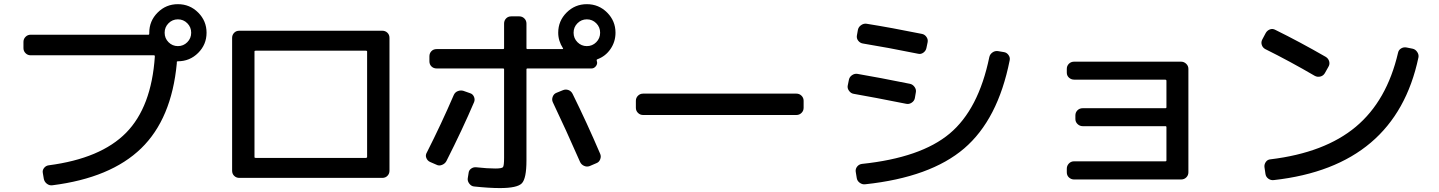

<svg xmlns="http://www.w3.org/2000/svg" viewBox="-20 -870 7040 939"><path d="M804.2 -663.6Q823.2 -644.5 850.1 -644.5Q877 -644.5 896 -663.6Q915 -682.6 915 -710Q915 -737.3 896 -756.3Q877 -775.4 850.1 -775.4Q823.2 -775.4 804.2 -756.3Q785.2 -737.3 785.2 -710Q785.2 -682.6 804.2 -663.6ZM849.6 -570.3Q844.7 -570.3 844.7 -566.4V-560.5Q819.3 -289.1 670.4 -144.5Q521.5 0 236.3 36.1Q221.7 38.1 209.5 28.8Q197.3 19.5 194.3 4.9L189.5 -23.4Q186.5 -37.1 195.3 -48.3Q204.1 -59.6 217.8 -61.5Q472.7 -94.7 596.7 -220.7Q720.7 -346.7 737.3 -593.8Q737.3 -599.6 733.4 -599.6H129.9Q115.2 -599.6 105 -609.9Q94.7 -620.1 94.7 -634.8V-665Q94.7 -679.7 105 -689.9Q115.2 -700.2 129.9 -700.2H706.1Q710 -700.2 710 -705.1V-710Q710 -767.6 751 -808.6Q792 -849.6 850.1 -849.6Q908.2 -849.6 949.2 -808.6Q990.2 -767.6 990.2 -710Q990.2 -652.3 949.2 -611.3Q908.2 -570.3 849.6 -570.3Z M1224.6 -618.2V-101.6Q1224.6 -97.7 1230.5 -97.7H1769.5Q1774.4 -97.7 1775.4 -101.6V-618.2Q1775.4 -622.1 1769.5 -622.1H1230.5Q1224.6 -622.1 1224.6 -618.2ZM1150.4 0Q1135.7 0 1125.5 -9.8Q1115.2 -19.5 1115.2 -35.2V-684.6Q1115.2 -699.2 1125 -709.5Q1134.8 -719.7 1150.4 -719.7H1849.6Q1864.3 -719.7 1874.5 -710Q1884.8 -700.2 1884.8 -684.6V-35.2Q1884.8 -20.5 1875 -10.3Q1865.2 0 1849.6 0H1224.6Z M2804.2 -663.6Q2823.2 -644.5 2850.1 -644.5Q2877 -644.5 2896 -663.6Q2915 -682.6 2915 -710Q2915 -737.3 2896 -756.3Q2877 -775.4 2850.1 -775.4Q2823.2 -775.4 2804.2 -756.3Q2785.2 -737.3 2785.2 -710Q2785.2 -682.6 2804.2 -663.6ZM2990.2 -710Q2990.2 -666 2965.8 -630.4Q2941.4 -594.7 2901.4 -580.1Q2896.5 -578.1 2898.4 -574.2Q2900.4 -566.4 2900.4 -563.5Q2900.4 -552.7 2892.1 -543.9Q2883.8 -535.2 2873 -535.2H2559.6Q2554.7 -535.2 2554.7 -530.3V-85Q2554.7 2.9 2532.2 26.4Q2509.8 49.8 2424.8 49.8Q2373 49.8 2298.8 42Q2285.2 41 2275.4 28.3Q2265.6 15.6 2267.6 2L2271.5 -22.5Q2272.5 -37.1 2284.2 -45.4Q2295.9 -53.7 2310.5 -51.8Q2363.3 -45.9 2402.3 -45.9Q2434.6 -45.9 2439.9 -52.7Q2445.3 -59.6 2445.3 -98.6V-530.3Q2445.3 -535.2 2440.4 -535.2H2115.2Q2100.6 -535.2 2090.3 -544.9Q2080.1 -554.7 2080.1 -570.3V-594.7Q2080.1 -609.4 2089.8 -619.6Q2099.6 -629.9 2115.2 -629.9H2440.4Q2445.3 -629.9 2445.3 -634.8V-754.9Q2445.3 -769.5 2455.1 -779.8Q2464.8 -790 2480.5 -790H2519.5Q2534.2 -790 2544.4 -779.8Q2554.7 -769.5 2554.7 -754.9V-634.8Q2554.7 -629.9 2559.6 -629.9H2724.6H2730.5Q2735.4 -629.9 2733.4 -633.8Q2710 -669.9 2710 -710Q2710 -767.6 2751 -808.6Q2792 -849.6 2850.1 -849.6Q2908.2 -849.6 2949.2 -808.6Q2990.2 -767.6 2990.2 -710ZM2083 -78.1Q2070.3 -84 2064.9 -97.7Q2059.6 -111.3 2067.4 -124Q2137.7 -262.7 2199.2 -405.3Q2205.1 -418.9 2218.8 -424.3Q2232.4 -429.7 2246.1 -425.8L2279.3 -414.1Q2292 -410.2 2297.9 -397Q2303.7 -383.8 2298.8 -371.1Q2242.2 -238.3 2163.1 -82Q2156.2 -69.3 2141.6 -63.5Q2127 -57.6 2114.3 -64.5ZM2863.3 -57.6Q2849.6 -52.7 2835.9 -59.1Q2822.3 -65.4 2816.4 -79.1Q2746.1 -239.3 2683.6 -370.1Q2677.7 -382.8 2683.1 -397Q2688.5 -411.1 2701.2 -416L2732.4 -428.7Q2746.1 -434.6 2759.8 -429.7Q2773.4 -424.8 2780.3 -411.1Q2851.6 -266.6 2915 -118.2Q2920.9 -105.5 2915.5 -91.3Q2910.2 -77.1 2897.5 -72.3Z M3125 -307.6Q3110.4 -307.6 3100.1 -317.9Q3089.8 -328.1 3089.8 -342.8V-377Q3089.8 -391.6 3100.1 -401.9Q3110.4 -412.1 3125 -412.1H3875Q3889.6 -412.1 3899.9 -401.9Q3910.2 -391.6 3910.2 -377V-342.8Q3910.2 -328.1 3899.9 -317.9Q3889.6 -307.6 3875 -307.6Z M4889.6 -615.2Q4903.3 -613.3 4912.1 -601.1Q4920.9 -588.9 4918 -575.2Q4860.4 -285.2 4695.3 -144Q4530.3 -2.9 4211.9 31.2Q4197.3 33.2 4184.6 23.9Q4171.9 14.6 4169.9 0L4165 -30.3Q4163.1 -43.9 4171.9 -55.2Q4180.7 -66.4 4195.3 -68.4Q4483.4 -98.6 4624.5 -216.8Q4765.6 -335 4818.4 -590.8Q4821.3 -604.5 4833.5 -613.3Q4845.7 -622.1 4860.4 -620.1ZM4155.3 -411.1Q4141.6 -413.1 4132.3 -425.8Q4123 -438.5 4126 -452.1L4131.8 -480.5Q4134.8 -494.1 4147 -502.4Q4159.2 -510.7 4172.9 -508.8Q4276.4 -491.2 4430.7 -460Q4444.3 -457 4453.1 -444.3Q4461.9 -431.6 4459 -418L4454.1 -389.6Q4451.2 -376 4438.5 -367.7Q4425.8 -359.4 4412.1 -362.3Q4251 -394.5 4155.3 -411.1ZM4510.7 -634.8Q4507.8 -621.1 4495.6 -612.3Q4483.4 -603.5 4468.8 -607.4Q4319.3 -637.7 4200.2 -657.2Q4186.5 -659.2 4177.2 -670.9Q4168 -682.6 4170.9 -697.3L4175.8 -724.6Q4178.7 -738.3 4191.4 -747.1Q4204.1 -755.9 4217.8 -753.9Q4339.8 -734.4 4489.3 -704.1Q4502.9 -701.2 4511.2 -689Q4519.5 -676.8 4516.6 -663.1Z M5233.4 7.8Q5218.8 7.8 5208 -2Q5197.3 -11.7 5197.3 -27.3V-44.9Q5197.3 -59.6 5207.5 -70.3Q5217.8 -81.1 5233.4 -81.1H5679.7Q5684.6 -81.1 5684.6 -85.9V-248Q5684.6 -252.9 5679.7 -252.9H5275.4Q5260.7 -252.9 5250 -263.2Q5239.3 -273.4 5239.3 -288.1V-305.7Q5239.3 -320.3 5249.5 -330.6Q5259.8 -340.8 5275.4 -340.8H5679.7Q5684.6 -340.8 5684.6 -345.7V-474.6Q5684.6 -479.5 5679.7 -480.5H5233.4Q5218.8 -480.5 5208 -490.2Q5197.3 -500 5197.3 -514.6V-533.2Q5197.3 -547.9 5207.5 -558.1Q5217.8 -568.4 5233.4 -568.4H5755.9Q5770.5 -568.4 5781.2 -558.1Q5792 -547.9 5792 -533.2V-27.3Q5792 -12.7 5781.7 -2.4Q5771.5 7.8 5755.9 7.8Z M6168 -629.9Q6155.3 -636.7 6150.9 -650.4Q6146.5 -664.1 6153.3 -676.8L6169.9 -708Q6176.8 -720.7 6190.4 -726.1Q6204.1 -731.4 6217.8 -723.6Q6335 -666 6463.9 -591.8Q6476.6 -584 6480.5 -569.8Q6484.4 -555.7 6476.6 -543L6459 -511.7Q6451.2 -499 6437 -495.6Q6422.9 -492.2 6410.2 -499Q6288.1 -570.3 6168 -629.9ZM6888.7 -631.8Q6902.3 -628.9 6911.1 -615.7Q6919.9 -602.5 6917 -588.9Q6804.7 -55.7 6210 10.7Q6195.3 12.7 6183.1 3.9Q6170.9 -4.9 6168.9 -19.5L6164.1 -51.8Q6162.1 -65.4 6170.4 -77.6Q6178.7 -89.8 6193.4 -90.8Q6459 -123 6610.8 -250Q6762.7 -377 6817.4 -612.3Q6820.3 -626 6832.5 -633.3Q6844.7 -640.6 6859.4 -637.7Z"/></svg>

Font: Rounded-L Mgen+ 1m medium
Style: Regular
Weight: 500
Designer: [Source Han Sans]
Ryoko NISHIZUKA  (kana & ideographs); Paul D. Hunt (Latin, Greek & Cyrillic); Wenlong ZHANG  (bopomofo
Version: Version 1.059.20150602